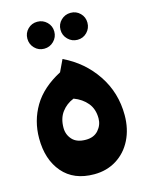

<svg xmlns="http://www.w3.org/2000/svg" viewBox="-121 -862 733 957"><g transform="rotate(-15 246.0 -384.0)"><path d="M25 -224Q25 -314 69.5 -389Q114 -464 211 -515L240 -576Q343 -527 405 -434.5Q467 -342 467 -226Q467 -155 439 -99Q411 -43 360.5 -11.5Q310 20 245 20Q140 20 82.5 -47Q25 -114 25 -224ZM337 -244Q337 -292 311 -323.5Q285 -355 242 -371Q204 -356 180 -324Q156 -292 156 -243Q156 -208 179 -182.5Q202 -157 249 -157Q291 -157 314 -183.5Q337 -210 337 -244ZM97 -719Q97 -748 117 -768Q137 -788 166 -788Q195 -788 215.5 -768Q236 -748 236 -719Q236 -690 215.5 -669.5Q195 -649 166 -649Q137 -649 117 -669.5Q97 -690 97 -719ZM268 -719Q268 -748 288.5 -768Q309 -788 338 -788Q367 -788 387 -768Q407 -748 407 -719Q407 -690 387 -669.5Q367 -649 338 -649Q309 -649 288.5 -669.5Q268 -690 268 -719Z"/></g></svg>

Font: FiraGO Heavy
Style: Regular
Weight: 900
Designer: bBox Type
Foundry: bBox Type GmbH
Version: Version 1.001